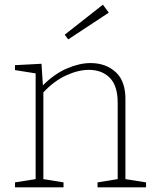

<svg xmlns="http://www.w3.org/2000/svg" viewBox="-20 -799 665 819"><path d="M44 0V-21L132 -35V-486L44 -500V-521L157 -527L163 -435Q212 -484 265.5 -507Q319 -530 366 -530Q432 -530 474.5 -490.5Q517 -451 515 -369V-35L603 -21V0H396V-21L482 -35V-361Q482 -433 448.5 -467Q415 -501 359 -501Q314 -501 262.5 -477.5Q211 -454 165 -405V-35L251 -21V0ZM271 -631 256 -651 419 -779 444 -745Z"/></svg>

Font: Bitter ExtraLight
Style: Regular
Weight: 200
Designer: Sol Matas, and Bitter project Authors
Foundry: Sol Matas
Version: Version 2.001